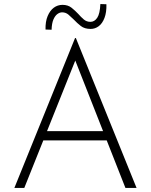

<svg xmlns="http://www.w3.org/2000/svg" viewBox="-20 -929 746 949"><path d="M51 0 351 -741H355L655 0H600L339 -663L373 -682L100 0ZM196 -281H511L525 -235H184ZM428 -786Q398 -786 379.5 -800.5Q361 -815 345 -832Q332 -845 318.5 -856.5Q305 -868 287 -868Q275 -868 263.5 -859.5Q252 -851 244 -832.5Q236 -814 235 -782L205 -783Q204 -822 215.5 -849.5Q227 -877 246 -891Q265 -905 289 -905Q316 -905 334 -890.5Q352 -876 367 -860Q380 -845 394 -833Q408 -821 427 -821Q447 -821 460.5 -841Q474 -861 476 -909L506 -908Q507 -868 496.5 -840.5Q486 -813 468 -799.5Q450 -786 428 -786Z"/></svg>

Font: Josefin Sans Thin Light
Style: Regular
Weight: 300
Version: Version 2.000